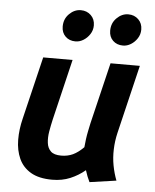

<svg xmlns="http://www.w3.org/2000/svg" viewBox="-54 -792 685 850"><g transform="rotate(5 289.0 -367.5)"><path d="M209.5 12Q150.5 12 114.2 -9.4Q78 -30.8 61.4 -67.6Q44.8 -104.5 44.4 -150.8Q44 -197 56.2 -246L123 -524H253.5L189 -254Q182.8 -227 178.1 -199.6Q173.5 -172.2 176.4 -148.9Q179.2 -125.5 193.8 -111.6Q208.2 -97.8 240 -97.8Q268.5 -97.8 291.8 -108.6Q315 -119.5 339.2 -143.8Q340.8 -161 343.1 -179.5Q345.5 -198 349.5 -217Q353.5 -236 356.8 -251.8L422.2 -524H552.5L479.8 -220.2Q471 -183.2 469.8 -146.1Q468.5 -109 475 -74.5Q481.5 -40 493.5 -8.8L375.2 8.2Q369.2 -3.8 364.4 -16.1Q359.5 -28.5 355 -43Q325.5 -18.2 289.5 -3.1Q253.5 12 209.5 12ZM470 -607Q442.5 -607 425.2 -623.9Q408 -640.8 408 -667.8Q408 -701.8 430.8 -724.2Q453.5 -746.8 482.2 -746.8Q509 -746.8 526.9 -729.4Q544.8 -712 544.8 -684.5Q544.8 -663 533.4 -645.4Q522 -627.8 505.1 -617.4Q488.2 -607 470 -607ZM258.8 -607Q231.5 -607 214.2 -623.9Q197 -640.8 197 -667.8Q197 -701.8 219.8 -724.2Q242.5 -746.8 271.2 -746.8Q298 -746.8 316 -729.4Q334 -712 334 -684.5Q334 -663 322.5 -645.4Q311 -627.8 294.1 -617.4Q277.2 -607 258.8 -607Z"/></g></svg>

Font: Ubuntu Sans
Style: Italic
Weight: 400
Italic angle: -13.5°
Designer: Dalton Maag Ltd
Foundry: Dalton Maag Ltd
Version: Version 1.006